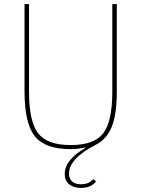

<svg xmlns="http://www.w3.org/2000/svg" viewBox="-20 -718 692 940"><path d="M375 202.1Q340.3 202.1 318.6 184.3Q296.9 166.5 296.9 133.8Q296.9 64 398.9 5.9L397.9 3.9Q360.4 12.2 326.2 12.2Q200.7 12.2 150.4 -51Q100.1 -114.3 100.1 -270V-698.2H122.1V-268.1Q122.1 -124 166.3 -65.9Q210.4 -7.8 326.2 -7.8Q441.4 -7.8 485.6 -65.7Q529.8 -123.5 529.8 -268.1V-698.2H551.8V-270Q551.8 -161.6 528.3 -100.1Q504.9 -38.6 450.2 -9.8Q317.9 58.1 317.9 130.9Q317.9 157.2 333.3 170.7Q348.6 184.1 376 184.1Q416 184.1 436 159.2L450.2 169.9Q426.8 202.1 375 202.1Z"/></svg>

Font: Anuphan Thin
Style: Regular
Weight: 250
Designer: Mike Abbink, Paul van der Laan, Pieter van Rosmalen, Mint Tantisuwanna
Foundry: Bold Monday; Cadson Demak
Version: Version 3.002;hotconv 1.0.109;makeotfexe 2.5.65596